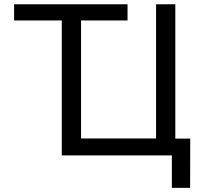

<svg xmlns="http://www.w3.org/2000/svg" viewBox="-20 -748 956 924"><path d="M47.9 -649.4V-727.5H593.8V-649.4ZM823.7 0H277.3V-727.5H370.1V-81.5H731V-727.5H823.7ZM807.1 156.2V0H770.5V-81.1H895.5L895 156.2Z"/></svg>

Font: Inter Variable
Style: Regular
Weight: 400
Designer: Rasmus Andersson
Foundry: rsms
Version: Version 4.001;git-9221beed3